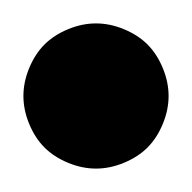

<svg xmlns="http://www.w3.org/2000/svg" viewBox="-82 -144 164 164"><path d="M57 -86Q62 -74 62 -62Q62 -50 57 -38Q52 -26 44 -18Q36 -10 24 -5Q12 0 0 0Q-12 0 -24 -5Q-36 -10 -44 -18Q-52 -26 -57 -38Q-62 -50 -62 -62Q-62 -74 -57 -86Q-52 -98 -44 -106Q-36 -114 -24 -119Q-12 -124 0 -124Q12 -124 24 -119Q36 -114 44 -106Q52 -98 57 -86Z"/></svg>

Font: DSEG14 Classic
Style: Regular
Weight: 400
Designer: Keshikan(Twitter:@keshinomi_88pro)
Version: Version 0.46